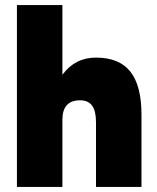

<svg xmlns="http://www.w3.org/2000/svg" viewBox="-20 -740 620 760"><path d="M47 -720H227V-444Q277 -512 360 -512Q452 -512 496 -456.5Q540 -401 540 -286V0H360V-256Q360 -301 344.5 -322Q329 -343 297 -343Q227 -343 227 -266V0H47Z"/></svg>

Font: Oak Sans Black
Style: Regular
Weight: 900
Designer: Erik Kennedy, Walven
Foundry: Erik Kennedy, Walven
Version: Version 1.000